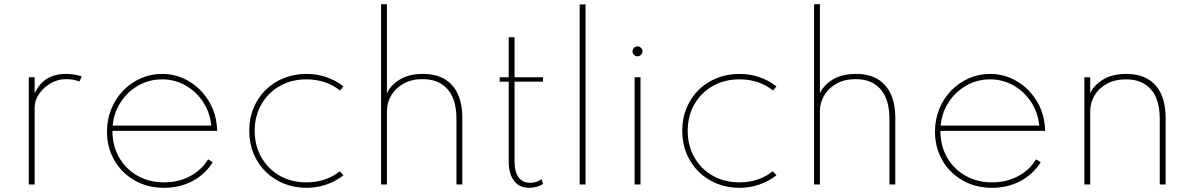

<svg xmlns="http://www.w3.org/2000/svg" viewBox="-20 -881 5696 917"><path d="M117.5 0V-512H145.5V-435Q167 -481.5 204.2 -504.8Q241.5 -528 294.5 -528Q315 -528 335 -524.8Q355 -521.5 370.5 -516L359.5 -492Q345.5 -497.5 328.2 -500.2Q311 -503 294.5 -503Q256.5 -503 222.5 -483.5Q188.5 -464 167 -433Q145.5 -402 145.5 -367V0Z M764 16Q684 16 622.2 -19.8Q560.5 -55.5 525.8 -116.2Q491 -177 491 -252.5Q491 -311 511.8 -361.2Q532.5 -411.5 568.8 -448.8Q605 -486 652.5 -507Q700 -528 753.5 -528Q822 -528 879.8 -494.5Q937.5 -461 974.2 -403Q1011 -345 1016.5 -271.5Q1017 -267 1017 -263.8Q1017 -260.5 1017 -256H517Q517 -185 548.8 -129.2Q580.5 -73.5 636.5 -41.8Q692.5 -10 764 -10Q831.5 -10 886.8 -39Q942 -68 974 -120L996 -106Q959.5 -48 898.8 -16Q838 16 764 16ZM518 -281H989Q983 -344 950 -394Q917 -444 866 -473Q815 -502 754 -502Q693 -502 641.5 -473Q590 -444 557 -394Q524 -344 518 -281Z M1443.5 16Q1386 16 1336.2 -4Q1286.5 -24 1249.2 -60.5Q1212 -97 1191.2 -146.8Q1170.5 -196.5 1170.5 -256Q1170.5 -316 1191.2 -365.8Q1212 -415.5 1249.2 -452Q1286.5 -488.5 1336.2 -508.2Q1386 -528 1443.5 -528Q1494.5 -528 1540 -512.2Q1585.5 -496.5 1620.5 -468L1603.5 -449Q1537 -502 1443.5 -502Q1372 -502 1316.2 -470.2Q1260.5 -438.5 1228.5 -383Q1196.5 -327.5 1196.5 -256Q1196.5 -185.5 1228.2 -129.8Q1260 -74 1315.8 -42Q1371.5 -10 1444 -10Q1489.5 -10 1530 -23.5Q1570.5 -37 1602.5 -63L1620.5 -44Q1584.5 -15.5 1539.5 0.2Q1494.5 16 1443.5 16Z M1800 0V-861H1828V-435Q1844 -472.5 1887.8 -500.2Q1931.5 -528 2000.5 -528Q2060.5 -528 2102.2 -504Q2144 -480 2166 -433Q2188 -386 2188 -317V0H2160V-313.5Q2160 -406 2118 -454.5Q2076 -503 1999 -503Q1945 -503 1906.8 -481.2Q1868.5 -459.5 1848.2 -424.8Q1828 -390 1828 -351V0Z M2507.5 16Q2460.5 16 2435 -17.2Q2409.5 -50.5 2409.5 -111V-491H2366.5V-512H2409.5V-703H2437.5V-512H2573.5V-491H2437.5V-111Q2437.5 -61 2456.5 -34.5Q2475.5 -8 2511 -8Q2544 -8 2566.5 -25L2573.5 -3Q2562 5.5 2544.2 10.8Q2526.5 16 2507.5 16Z M2748.5 0V-860H2776.5V0Z M3011 0V-512H3039V0ZM3025 -612Q3018.5 -612 3013 -615.2Q3007.5 -618.5 3004.2 -624Q3001 -629.5 3001 -636Q3001 -642.5 3004.2 -647.8Q3007.5 -653 3013 -656.2Q3018.5 -659.5 3025 -659.5Q3031.5 -659.5 3036.8 -656.2Q3042 -653 3045.2 -647.8Q3048.5 -642.5 3048.5 -636Q3048.5 -629.5 3045.2 -624Q3042 -618.5 3036.8 -615.2Q3031.5 -612 3025 -612Z M3511.5 16Q3454 16 3404.2 -4Q3354.5 -24 3317.2 -60.5Q3280 -97 3259.2 -146.8Q3238.5 -196.5 3238.5 -256Q3238.5 -316 3259.2 -365.8Q3280 -415.5 3317.2 -452Q3354.5 -488.5 3404.2 -508.2Q3454 -528 3511.5 -528Q3562.5 -528 3608 -512.2Q3653.5 -496.5 3688.5 -468L3671.5 -449Q3605 -502 3511.5 -502Q3440 -502 3384.2 -470.2Q3328.5 -438.5 3296.5 -383Q3264.5 -327.5 3264.5 -256Q3264.5 -185.5 3296.2 -129.8Q3328 -74 3383.8 -42Q3439.5 -10 3512 -10Q3557.5 -10 3598 -23.5Q3638.5 -37 3670.5 -63L3688.5 -44Q3652.5 -15.5 3607.5 0.2Q3562.5 16 3511.5 16Z M3868 0V-861H3896V-435Q3912 -472.5 3955.8 -500.2Q3999.5 -528 4068.5 -528Q4128.5 -528 4170.2 -504Q4212 -480 4234 -433Q4256 -386 4256 -317V0H4228V-313.5Q4228 -406 4186 -454.5Q4144 -503 4067 -503Q4013 -503 3974.8 -481.2Q3936.5 -459.5 3916.2 -424.8Q3896 -390 3896 -351V0Z M4718.5 16Q4638.5 16 4576.8 -19.8Q4515 -55.5 4480.2 -116.2Q4445.5 -177 4445.5 -252.5Q4445.5 -311 4466.2 -361.2Q4487 -411.5 4523.2 -448.8Q4559.5 -486 4607 -507Q4654.5 -528 4708 -528Q4776.5 -528 4834.2 -494.5Q4892 -461 4928.8 -403Q4965.5 -345 4971 -271.5Q4971.5 -267 4971.5 -263.8Q4971.5 -260.5 4971.5 -256H4471.5Q4471.5 -185 4503.2 -129.2Q4535 -73.5 4591 -41.8Q4647 -10 4718.5 -10Q4786 -10 4841.2 -39Q4896.5 -68 4928.5 -120L4950.5 -106Q4914 -48 4853.2 -16Q4792.5 16 4718.5 16ZM4472.5 -281H4943.5Q4937.5 -344 4904.5 -394Q4871.5 -444 4820.5 -473Q4769.5 -502 4708.5 -502Q4647.5 -502 4596 -473Q4544.5 -444 4511.5 -394Q4478.5 -344 4472.5 -281Z M5159 0V-512H5187V-435Q5203 -472.5 5246.8 -500.2Q5290.5 -528 5359.5 -528Q5419.5 -528 5461.2 -504Q5503 -480 5525 -433Q5547 -386 5547 -317V0H5519V-313.5Q5519 -406 5477 -454Q5435 -502 5358 -502Q5304 -502 5265.8 -480.5Q5227.5 -459 5207.2 -424.5Q5187 -390 5187 -351V0Z"/></svg>

Font: Spartan Thin Thin
Style: Regular
Weight: 250
Version: Version 1.004